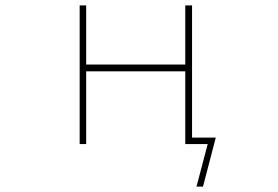

<svg xmlns="http://www.w3.org/2000/svg" viewBox="-20 -564 1040 719"><path d="M715.8 134.8 757.8 -24.4H673.8V-296.9H302.7V-24.4H278.3V-543.9H302.7V-322.3H673.8V-543.9H699.2V-48.8H788.1L740.2 134.8Z"/></svg>

Font: Mgen+ 1mn thin
Style: Regular
Weight: 100
Designer: [Source Han Sans]
Ryoko NISHIZUKA  (kana & ideographs); Paul D. Hunt (Latin, Greek & Cyrillic); Wenlong ZHANG  (bopomofo
Version: Version 1.059.20150602